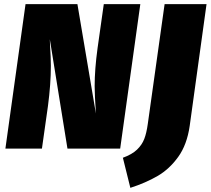

<svg xmlns="http://www.w3.org/2000/svg" viewBox="-20 -716 1015 925"><path d="M559 0H305L220 -527L221 -500Q225 -438 225 -399Q225 -311 211 -205L182 0H6L103 -696H353L442 -169Q436 -261 436 -301Q436 -382 450 -484L480 -696H656ZM894 -110Q881 -19 838.5 40Q796 99 739 132Q682 165 608 189L572 44Q616 28 640 5Q664 -18 675 -46.5Q686 -75 692 -119L773 -696H975Z"/></svg>

Font: Fira Sans Black
Style: Italic
Weight: 900
Italic angle: -8°
Designer: Carrois Corporate & Edenspiekermann AG
Foundry: Carrois Corporate GbR & Edenspiekermann AG
Version: Version 4.203